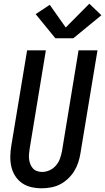

<svg xmlns="http://www.w3.org/2000/svg" viewBox="-20 -1006 566 1034"><path d="M204 8Q175 8 147.5 1.5Q120 -5 98 -20.5Q76 -36 61.5 -59Q47 -82 41 -108.5Q35 -135 35.5 -164Q36 -193 41 -222L126 -735H227L140 -207Q138 -193 136.5 -178.5Q135 -164 136.5 -150Q138 -136 143 -123Q148 -110 156.5 -100Q165 -90 178.5 -85Q192 -80 206 -80Q227 -80 247 -89Q267 -98 281.5 -115Q296 -132 303 -152Q310 -172 314 -193L403 -735H505L413 -179Q409 -154 401 -130Q393 -106 379 -83.5Q365 -61 345 -42.5Q325 -24 302 -12.5Q279 -1 253.5 3.5Q228 8 204 8ZM278 -800 172 -930 248 -980 334 -858 461 -986 526 -924 375 -800Z"/></svg>

Font: Iosevka Curly Semibold Oblique
Style: Regular
Weight: 600
Italic angle: -9°
Monospace: yes
Designer: Belleve Invis
Foundry: Belleve Invis
Version: Version 11.1.0; ttfautohint (v1.8.3)